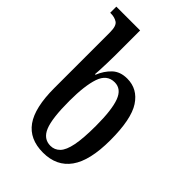

<svg xmlns="http://www.w3.org/2000/svg" viewBox="-228 -852 953 953"><g transform="rotate(45 249.0 -375.0)"><path d="M261 10Q166 10 120 -54.5Q74 -119 74 -257V-648Q74 -693 55.5 -705Q37 -717 11 -717H6V-760H173V-578Q173 -556 172 -527Q171 -498 170 -475.5Q169 -453 168 -448H172Q189 -490 218.5 -518Q248 -546 297 -546Q370 -546 412 -482Q454 -418 454 -270Q454 -127 405 -58.5Q356 10 261 10ZM263 -40Q292 -40 312.5 -61Q333 -82 343 -132.5Q353 -183 353 -270Q353 -382 333 -435.5Q313 -489 266 -489Q212 -489 192 -430Q172 -371 172 -264Q172 -142 193 -91Q214 -40 263 -40Z"/></g></svg>

Font: Noto Serif ExtraCondensed Medium
Style: Regular
Weight: 500
Width: 2
Designer: Monotype Design Team
Foundry: Monotype Imaging Inc.
Version: Version 2.015